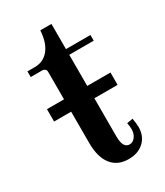

<svg xmlns="http://www.w3.org/2000/svg" viewBox="-144 -597 580 673"><g transform="rotate(-30 145.5 -261.0)"><path d="M175 12Q131 12 107 -18.5Q83 -49 83 -106V-233H14V-283H83V-395Q83 -401 78.5 -405Q74 -409 69 -409H21V-432H51Q86 -432 107.5 -458.5Q129 -485 132 -534H177V-432H276V-409H177V-283H271V-233H177V-78Q177 -31 204 -31Q217 -31 226.5 -43.5Q236 -56 236 -74Q236 -85 233 -100L257 -104Q261 -82 261 -69Q261 -32 237.5 -10Q214 12 175 12Z"/></g></svg>

Font: Arapey
Style: Regular
Weight: 400
Designer: Eduardo Rodriguez Tunni
Foundry: Eduardo Rodriguez Tunni
Version: Version 4.000